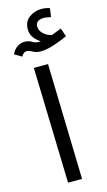

<svg xmlns="http://www.w3.org/2000/svg" viewBox="-156 -987 577 1033"><g transform="rotate(-15 132.5 -470.0)"><path d="M87 0 69 -644H148L165 0ZM24 -719 -15 -742Q-3 -769 17 -781Q37 -793 54 -793Q79 -793 96 -782.5Q113 -772 130 -772Q141 -772 152 -773Q163 -774 171 -778L162 -762Q137 -772 114 -796Q91 -820 91 -852Q91 -896 121.5 -918Q152 -940 191 -940Q201 -940 213.5 -938Q226 -936 236 -932L229 -884Q219 -886 210 -888Q201 -890 191 -890Q168 -890 156 -881Q144 -872 144 -855Q144 -835 156.5 -820.5Q169 -806 186 -797.5Q203 -789 214 -789L179 -781Q205 -788 225.5 -796Q246 -804 264 -811L280 -764Q272 -760 254.5 -753Q237 -746 215 -738Q193 -730 170 -725Q147 -720 129 -720Q104 -720 86 -730.5Q68 -741 54 -741Q44 -741 38 -735.5Q32 -730 24 -719Z"/></g></svg>

Font: Noto Sans Arabic SemiCondensed
Style: Regular
Weight: 400
Width: 4
Designer: Monotype Design Team, Nadine Chahine, Nizar Qandah and Khaled Hosny
Foundry: Monotype Imaging Inc.
Version: Version 2.012